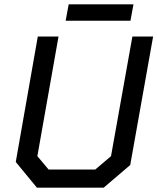

<svg xmlns="http://www.w3.org/2000/svg" viewBox="-20 -869 729 889"><path d="M53 -119 155 -700H251L153 -146L205 -84H421L494 -146L593 -700H689L583 -105L460 0H151ZM298 -849H598L584 -773H284Z"/></svg>

Font: Chakra Petch Medium
Style: Italic
Weight: 500
Italic angle: -10°
Designer: Katatrad Aksorn Co.,Ltd.
Foundry: Cadson Demak Co.,Ltd.
Version: Version 1.000; ttfautohint (v1.6)